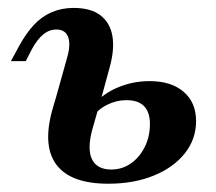

<svg xmlns="http://www.w3.org/2000/svg" viewBox="-20 -448 539 480"><path d="M121 -208.1 147.6 -303.2Q157.3 -336.3 150.4 -355.2Q143.5 -374.2 121 -374.2Q103.2 -374.2 88.3 -362.1Q73.4 -350 59.7 -325L44.4 -295.2H7.3L27.4 -332.3Q44.4 -363.7 64.1 -385.1Q83.9 -406.5 108.9 -417.3Q133.9 -428.2 163.7 -428.2Q206.5 -428.2 230.6 -410.1Q254.8 -391.9 260.9 -358.5Q266.9 -325 254 -279L234.7 -208.1ZM250.8 11.3Q156.5 11.3 121 -36.3Q85.5 -83.9 111.3 -175L121 -208.1H234.7L210.5 -123.4Q197.6 -75 210.1 -49.6Q222.6 -24.2 258.1 -24.2Q285.5 -24.2 307.3 -39.5Q329 -54.8 341.9 -80.6Q354.8 -106.5 354.8 -137.9Q354.8 -197.6 296 -197.6Q271 -197.6 247.6 -185.9Q224.2 -174.2 210.5 -154L213.7 -185.5Q237.1 -213.7 274.6 -229.4Q312.1 -245.2 354 -245.2Q408.1 -245.2 439.1 -218.5Q470.2 -191.9 470.2 -145.2Q470.2 -100 441.9 -64.5Q413.7 -29 364.1 -8.9Q314.5 11.3 250.8 11.3Z"/></svg>

Font: Playfair 9pt
Style: Bold Italic
Weight: 700
Italic angle: -15.6°
Designer: Claus Eggers Sørensen
Foundry: Claus Eggers Sørensen
Version: Version 2.203